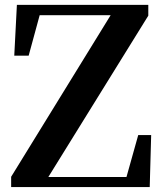

<svg xmlns="http://www.w3.org/2000/svg" viewBox="-20 -762 663 782"><path d="M543 -211.9H595.7L589.8 0H25.4V-42L430.7 -700.2H141.6L96.7 -535.2H38.1L48.8 -742.2H584V-698.2L176.8 -41H495.1Z"/></svg>

Font: GenRyuMin TW TTF Bold
Style: Regular
Weight: 700
Version: Version 1.300